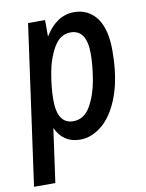

<svg xmlns="http://www.w3.org/2000/svg" viewBox="-83 -597 635 834"><g transform="rotate(-10 234.5 -179.5)"><path d="M97 -526H172V-453Q224 -538 301 -538Q364 -538 400.5 -489.5Q437 -441 437 -346Q437 -229 408 -148.5Q379 -68 332 -28Q285 12 233 12Q158 12 126 -58L93 179H-1ZM342 -348Q342 -454 271 -454Q225 -454 197 -405.5Q169 -357 158 -293Q147 -229 147 -178Q147 -72 217 -72Q265 -72 292.5 -120Q320 -168 331 -231.5Q342 -295 342 -348Z"/></g></svg>

Font: Archivo Narrow Medium
Style: Italic
Weight: 500
Italic angle: -8°
Designer: Hector Gatti
Foundry: Omnibus-Type
Version: Version 2.001